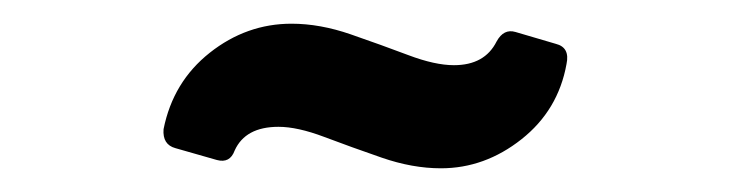

<svg xmlns="http://www.w3.org/2000/svg" viewBox="-20 -780 623 162"><path d="M352 -638Q328 -638 302 -647Q276 -656 253.5 -664.5Q231 -673 215 -673Q187 -673 178 -653Q174 -642 163 -645L128 -655Q117 -658 118 -671Q126 -711 157 -735.5Q188 -760 226 -760Q250 -760 276 -751Q302 -742 324.5 -733.5Q347 -725 363 -725Q389 -725 399 -745Q405 -756 415 -753L449 -743Q461 -740 458 -726Q451 -687 420 -662.5Q389 -638 352 -638Z"/></svg>

Font: Miriam Libre SemiBold
Style: Regular
Weight: 600
Version: Version 2.000